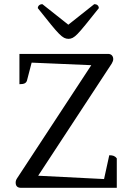

<svg xmlns="http://www.w3.org/2000/svg" viewBox="-20 -899 656 919"><path d="M81 0Q55 0 55 -25Q55 -36 62 -46L434 -613L440 -586L113 -600L134 -609L109 -513Q106 -504 98 -500Q90 -496 73 -496V-641H497Q509 -641 515.5 -634Q522 -627 522 -616Q522 -607 515 -595L147 -34L141 -59L497 -41L475 -28L503 -156Q517 -156 525 -152.5Q533 -149 539 -141V0ZM308 -713Q297 -713 287 -718Q277 -723 262.5 -737.5Q248 -752 224 -781.5Q200 -811 161 -860Q161 -868 167 -873.5Q173 -879 183 -879L318 -772H296L431 -879Q442 -879 447.5 -873.5Q453 -868 453 -860Q414 -811 390 -781.5Q366 -752 352 -737.5Q338 -723 328 -718Q318 -713 308 -713Z"/></svg>

Font: Pitagon Serif
Style: Regular
Weight: 400
Designer: Travis Tran
Foundry: Pitagon
Version: Version 1.000;gftools[0.9.26]